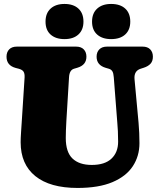

<svg xmlns="http://www.w3.org/2000/svg" viewBox="-20 -936 802 972"><path d="M574 -313 556 -545Q554.5 -565.5 548.8 -575Q543 -584.5 531 -588L515.5 -592.5Q469 -606 469 -649Q469 -672 482.8 -686Q496.5 -700 521.5 -700H702Q727 -700 740.5 -686Q754 -672 754 -649Q754 -626.5 741.8 -613.2Q729.5 -600 707.5 -593L692 -588Q657.5 -577 661 -535.5L681.5 -314Q686 -263 686 -211Q686 -146 652.5 -94.8Q619 -43.5 549.5 -14Q480 15.5 372.5 15.5Q233 15.5 158.8 -44.5Q84.5 -104.5 84.5 -216Q84.5 -235.5 86.8 -269.8Q89 -304 91 -333.5L104.5 -544Q105.5 -563.5 99.2 -573.2Q93 -583 75 -588L59.5 -592Q13 -604.5 13 -649Q13 -672 26.5 -686Q40 -700 65 -700H365.5Q390.5 -700 404 -686Q417.5 -672 417.5 -649Q417.5 -606.5 371.5 -593L354.5 -588Q331.5 -581 329.5 -545L316 -324Q313 -270.5 313 -237.5Q313 -166 347 -133.5Q381 -101 444.5 -101Q510.5 -101 544.2 -132.8Q578 -164.5 578 -219Q578 -251 576.8 -271.8Q575.5 -292.5 574 -313ZM306.5 -738Q262 -738 236.2 -761Q210.5 -784 210.5 -826.5Q210.5 -869 236.2 -892.5Q262 -916 306.5 -916Q351.5 -916 377 -892.5Q402.5 -869 402.5 -826.5Q402.5 -785 377 -761.5Q351.5 -738 306.5 -738ZM542.5 -738Q498 -738 472 -761Q446 -784 446 -826.5Q446 -869 472 -892.5Q498 -916 542.5 -916Q588.5 -916 614 -892.5Q639.5 -869 639.5 -826.5Q639.5 -785 614 -761.5Q588.5 -738 542.5 -738Z"/></svg>

Font: Fraunces 72pt SuperSoft Black
Style: Regular
Weight: 900
Version: Version 1.000;[0bf87f6ff]